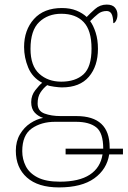

<svg xmlns="http://www.w3.org/2000/svg" viewBox="-20 -577 556 837"><path d="M237 240Q146 240 97.5 197Q49 154 49 80Q49 39 67 8.5Q85 -22 112.5 -40Q140 -58 168 -63Q146 -70 131 -86.5Q116 -103 116 -132Q116 -161 134 -184Q152 -207 164 -216Q121 -239 103 -282.5Q85 -326 85 -372Q85 -446 128 -494Q171 -542 250 -542Q286 -542 313 -531Q340 -520 358 -503Q372 -518 394 -537.5Q416 -557 445 -557Q470 -557 481 -544Q492 -531 492 -513Q492 -498 486 -487Q480 -476 474 -476Q473 -505 466 -517Q459 -529 445 -529Q423 -529 407.5 -516.5Q392 -504 373 -485Q387 -466 397 -435Q407 -404 407 -364Q407 -289 367.5 -242.5Q328 -196 250 -196Q238 -196 216 -199Q194 -202 186 -206Q169 -193 156.5 -174Q144 -155 144 -126Q144 -93 174 -82Q204 -71 244 -71H313Q458 -71 458 65V71H516V96H456Q446 161 391 200.5Q336 240 237 240ZM247 -221Q309 -221 344 -253Q379 -285 379 -365Q379 -445 344.5 -481Q310 -517 247 -517Q189 -517 151 -481Q113 -445 113 -364Q113 -290 151 -255.5Q189 -221 247 -221ZM241 215Q325 215 371.5 184.5Q418 154 427 96H266V71H430Q430 2 399.5 -22Q369 -46 311 -46H220Q160 -46 118.5 -17Q77 12 77 82Q77 117 92.5 147.5Q108 178 144 196.5Q180 215 241 215Z"/></svg>

Font: Noto Serif Thin
Style: Regular
Weight: 100
Designer: Monotype Design Team
Foundry: Monotype Imaging Inc.
Version: Version 2.015